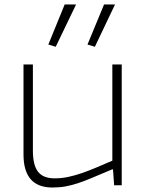

<svg xmlns="http://www.w3.org/2000/svg" viewBox="-20 -828 652 858"><path d="M214 10Q85 10 85 -138V-540H127V-155Q127 -90 150 -60.5Q173 -31 224 -31Q255 -31 285.5 -37.5Q316 -44 347.5 -55Q379 -66 412 -80Q445 -94 482 -110V-540H524V0H490L485 -71H481Q430 -50 394 -34.5Q358 -19 329 -9.5Q300 0 273 5Q246 10 214 10ZM196 -629 269 -808H320L229 -619ZM371 -629 445 -808H494L404 -619Z"/></svg>

Font: Encode Sans Wide
Style: Thin
Weight: 100
Designer: Pablo Impallari, Andres Torresi
Foundry: Pablo Impallari, Andres Torresi
Version: Version 1.000; ttfautohint (v1.00) -l 8 -r 50 -G 200 -x 14 -